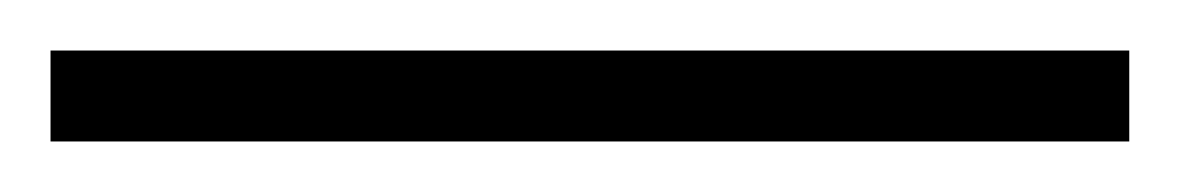

<svg xmlns="http://www.w3.org/2000/svg" viewBox="-20 43 467 76"><path d="M0 99H427V63H0Z"/></svg>

Font: Fixel Text ExtraLight
Style: Regular
Weight: 200
Width: 4
Designer: AlfaBravo + MacPaw
Foundry: Kyrylo Tkachov, Marchela Mozhyna, Serhii Makarenko, Maria Weinstein, Zakhar Kryvoshyya
Version: Version 1.211